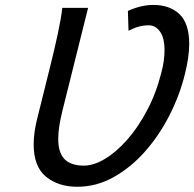

<svg xmlns="http://www.w3.org/2000/svg" viewBox="-20 -730 772 763"><path d="M490.7 -607.9 488.3 -686.5Q540.5 -710.4 589.4 -710.4Q654.8 -710.4 693.4 -673.6Q731.9 -636.7 731.9 -555.7Q731.9 -503.4 714.8 -435.5Q693.8 -350.6 652.8 -270.5Q611.8 -190.4 555.2 -126.7Q498.5 -63 430.4 -25.4Q362.3 12.2 287.1 12.2Q211.9 12.2 162.8 -27.8Q113.8 -67.9 113.8 -156.7Q113.8 -201.7 127.4 -256.8L181.6 -474.6Q197.3 -538.1 210.2 -598.1Q223.1 -658.2 227.5 -698.7H330.1L228 -289.6Q211.4 -223.1 211.4 -178.2Q211.4 -122.1 237.1 -96.9Q262.7 -71.8 313 -71.8Q352.1 -71.8 396.7 -98.4Q441.4 -125 484.9 -174.1Q528.3 -223.1 564.5 -291.3Q600.6 -359.4 621.6 -442.9Q628.4 -468.3 631.1 -490.2Q633.8 -512.2 633.8 -530.3Q633.8 -580.1 615.7 -604.7Q597.7 -629.4 571.8 -629.4Q551.3 -629.4 532.5 -624.5Q513.7 -619.6 490.7 -607.9Z"/></svg>

Font: Andika
Style: Italic
Weight: 400
Italic angle: -14°
Designer: Victor Gaultney, Annie Olsen, Julie Remington, Don Collingsworth, Eric Hays, Becca Hirsbrunner
Foundry: SIL International
Version: Version 6.101